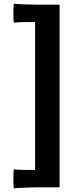

<svg xmlns="http://www.w3.org/2000/svg" viewBox="-20 -835 440 1034"><path d="M55 179Q52 175 52 127Q52 79 55 77Q76 80 112 80H169V-716H112Q84 -716 55 -713Q52 -715 52 -763Q52 -811 55 -815Q105 -810 178 -810H301V-318V174H178Q123 174 55 179Z"/></svg>

Font: GenSekiGothic TW H
Style: Regular
Weight: 900
Version: Version 1.501;PS 1;hotconv 16.6.51;makeotf.lib2.5.65220